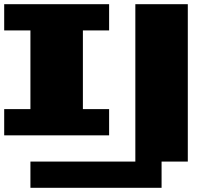

<svg xmlns="http://www.w3.org/2000/svg" viewBox="-20 -1020 1040 915"><path d="M625 -625V-1000H750H875V-625V-250H812.5H750V-187.5V-125H437.5H125V-187.5V-250H375H625ZM0 -937.5V-1000H250H500V-937.5V-875H437.5H375V-687.5V-500H437.5H500V-437.5V-375H250H0V-437.5V-500H62.5H125V-687.5V-875H62.5H0Z"/></svg>

Font: Press Start 2P
Style: Regular
Weight: 500
Monospace: yes
Version: Version 2.14